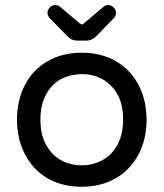

<svg xmlns="http://www.w3.org/2000/svg" viewBox="-20 -713 634 744"><path d="M238.3 -575.2 171.9 -643.6Q164.1 -653.3 164.1 -664.1Q164.1 -674.8 173.3 -684.1Q182.6 -693.4 194.3 -693.4Q205.1 -693.4 212.9 -686.5L289.1 -622.1Q294.9 -618.2 296.9 -618.2Q300.8 -618.2 304.7 -622.1L380.9 -686.5Q388.7 -693.4 399.4 -693.4Q411.1 -693.4 420.4 -684.1Q429.7 -674.8 429.7 -664.1Q429.7 -653.3 421.9 -643.6L355.5 -575.2Q336.9 -555.7 315.4 -555.7H278.3Q256.8 -555.7 238.3 -575.2ZM165 -21.5Q108.4 -54.7 77.1 -114.3Q45.9 -173.8 45.9 -249Q45.9 -325.2 77.1 -384.8Q108.4 -444.3 165.5 -476.6Q222.7 -508.8 296.9 -508.8Q371.1 -508.8 427.7 -476.6Q485.4 -443.4 516.6 -384.3Q547.9 -325.2 547.9 -249Q547.9 -172.9 516.6 -114.3Q484.4 -53.7 427.2 -21.5Q370.1 10.7 296.9 10.7Q221.7 10.7 165 -21.5ZM374 -90.8Q412.1 -110.4 434.6 -150.9Q457 -191.4 457 -250Q457 -311.5 433.6 -349.6Q412.1 -386.7 376.5 -406.2Q340.8 -425.8 296.9 -425.8Q256.8 -425.8 219.7 -408.2Q181.6 -388.7 159.2 -348.6Q136.7 -308.6 136.7 -250Q136.7 -187.5 160.2 -149.4Q181.6 -111.3 217.3 -91.8Q252.9 -72.3 296.9 -72.3Q336.9 -72.3 374 -90.8Z"/></svg>

Font: KTXP_ComRound
Style: Medium
Weight: 500
Version: Version 1.01;May 16, 2022;FontCreator 13.0.0.2683 64-bit